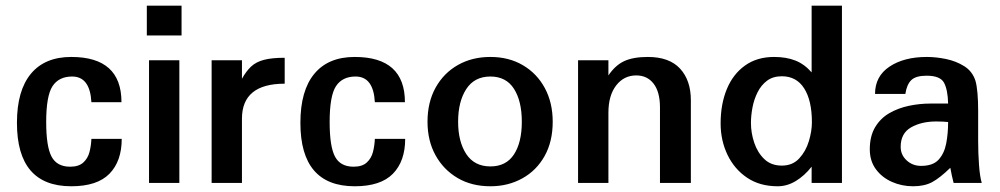

<svg xmlns="http://www.w3.org/2000/svg" viewBox="-20 -648 3540 680"><path d="M232.4 11.7Q40 11.7 40 -212.9Q40 -327.1 89.4 -386.7Q138.7 -446.3 232.4 -446.3Q410.2 -446.3 410.2 -286.1Q383.8 -286.1 356.9 -286.1Q330.1 -286.1 303.7 -286.1Q298.8 -377 235.4 -377Q188.5 -377 166 -342.8Q143.6 -308.6 143.6 -215.8Q143.6 -128.9 162.6 -93.3Q181.6 -57.6 228.5 -57.6Q258.8 -57.6 274.9 -72.3Q291 -86.9 296.9 -109.4Q302.7 -131.8 303.7 -156.2Q330.1 -156.2 356.9 -156.2Q383.8 -156.2 411.1 -156.2Q411.1 -77.1 367.7 -32.7Q324.2 11.7 232.4 11.7Z M507.8 0V-434.6H615.2V0ZM500 -522.5V-627.9H623V-522.5Z M729.5 0V-434.6H836.9V-369.1Q851.6 -395.5 869.1 -412.1Q886.7 -428.7 914.6 -436Q942.4 -443.4 988.3 -443.4V-351.6Q836.9 -351.6 836.9 -227.5V0Z M1236.3 11.7Q1043.9 11.7 1043.9 -212.9Q1043.9 -327.1 1093.3 -386.7Q1142.6 -446.3 1236.3 -446.3Q1414.1 -446.3 1414.1 -286.1Q1387.7 -286.1 1360.8 -286.1Q1334 -286.1 1307.6 -286.1Q1302.7 -377 1239.3 -377Q1192.4 -377 1169.9 -342.8Q1147.5 -308.6 1147.5 -215.8Q1147.5 -128.9 1166.5 -93.3Q1185.5 -57.6 1232.4 -57.6Q1262.7 -57.6 1278.8 -72.3Q1294.9 -86.9 1300.8 -109.4Q1306.6 -131.8 1307.6 -156.2Q1334 -156.2 1360.8 -156.2Q1387.7 -156.2 1415 -156.2Q1415 -77.1 1371.6 -32.7Q1328.1 11.7 1236.3 11.7Z M1716.8 11.7Q1650.4 11.7 1600.6 -17.6Q1550.8 -46.9 1522.5 -98.1Q1494.1 -149.4 1494.1 -216.8Q1494.1 -286.1 1522.9 -337.9Q1551.8 -389.6 1602.1 -418Q1652.3 -446.3 1716.8 -446.3Q1782.2 -446.3 1832 -417Q1881.8 -387.7 1909.7 -335.9Q1937.5 -284.2 1937.5 -216.8Q1937.5 -146.5 1908.7 -95.2Q1879.9 -43.9 1829.6 -16.1Q1779.3 11.7 1716.8 11.7ZM1716.8 -58.6Q1772.5 -58.6 1800.3 -101.1Q1828.1 -143.6 1828.1 -216.8Q1828.1 -290 1800.3 -333.5Q1772.5 -377 1716.8 -377Q1660.2 -377 1631.3 -332.5Q1602.5 -288.1 1602.5 -216.8Q1602.5 -146.5 1631.3 -102.5Q1660.2 -58.6 1716.8 -58.6Z M2027.3 0V-434.6H2134.8V-380.9Q2159.2 -417 2190.9 -431.6Q2222.7 -446.3 2274.4 -446.3Q2350.6 -446.3 2388.7 -404.8Q2426.8 -363.3 2426.8 -293V0H2317.4V-267.6Q2317.4 -322.3 2294.9 -351.6Q2272.5 -380.9 2233.4 -380.9Q2189.5 -380.9 2162.1 -345.2Q2134.8 -309.6 2134.8 -249V0Z M2734.4 11.7Q2670.9 11.7 2626 -18.6Q2581.1 -48.8 2556.6 -99.6Q2532.2 -150.4 2532.2 -210.9Q2532.2 -279.3 2554.2 -332.5Q2576.2 -385.7 2618.7 -416Q2661.1 -446.3 2721.7 -446.3Q2764.6 -446.3 2796.9 -433.6Q2829.1 -420.9 2854.5 -391.6V-627.9H2961.9V0H2854.5V-57.6Q2829.1 -25.4 2798.3 -6.8Q2767.6 11.7 2734.4 11.7ZM2749 -61.5Q2787.1 -61.5 2810.5 -86.9Q2834 -112.3 2844.7 -147.9Q2855.5 -183.6 2855.5 -214.8Q2855.5 -292 2828.1 -335Q2800.8 -377.9 2749 -377.9Q2717.8 -377.9 2696.8 -362.3Q2675.8 -346.7 2663.1 -321.3Q2650.4 -295.9 2645 -267.1Q2639.6 -238.3 2639.6 -212.9Q2639.6 -176.8 2651.4 -142.1Q2663.1 -107.4 2687 -84.5Q2710.9 -61.5 2749 -61.5Z M3213.9 11.7Q3173.8 11.7 3138.7 -3.9Q3103.5 -19.5 3082 -48.8Q3060.5 -78.1 3060.5 -119.1Q3060.5 -166 3079.6 -197.8Q3098.6 -229.5 3130.4 -247.6Q3162.1 -265.6 3199.7 -273.4Q3237.3 -281.2 3274.4 -281.2H3337.9Q3336.9 -329.1 3323.7 -354.5Q3310.5 -379.9 3261.7 -379.9Q3223.6 -379.9 3207.5 -364.3Q3191.4 -348.6 3186.5 -315.4H3079.1Q3079.1 -377.9 3130.4 -412.1Q3181.6 -446.3 3262.7 -446.3Q3294.9 -446.3 3330.6 -439Q3366.2 -431.6 3395 -413.6Q3423.8 -395.5 3434.6 -362.3Q3439.5 -345.7 3441.9 -317.9Q3444.3 -290 3444.3 -255.9V-147.5Q3444.3 -105.5 3447.3 -64.5Q3450.2 -23.4 3457 0H3357.4Q3354.5 -10.7 3351.1 -26.4Q3347.7 -42 3345.7 -53.7Q3308.6 -17.6 3281.2 -2.9Q3253.9 11.7 3213.9 11.7ZM3242.2 -60.5Q3284.2 -60.5 3304.2 -82.5Q3324.2 -104.5 3331.1 -139.6Q3337.9 -174.8 3337.9 -215.8Q3321.3 -217.8 3295.9 -217.8Q3243.2 -217.8 3206.5 -196.8Q3169.9 -175.8 3169.9 -127.9Q3169.9 -99.6 3190.9 -80.1Q3211.9 -60.5 3242.2 -60.5Z"/></svg>

Font: Padauk
Style: Bold
Weight: 700
Designer: Debbi Hosken, Becca Hirsbrunner Spalinger
Foundry: SIL International
Version: Version 5.003